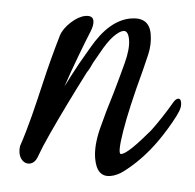

<svg xmlns="http://www.w3.org/2000/svg" viewBox="-39 -459 514 505"><g transform="rotate(-5 217.5 -206.5)"><path d="M233 6Q197 6 197 -43Q197 -77 217 -121.5Q237 -166 260 -210Q280 -251 296.5 -287Q313 -323 313 -347Q313 -371 300 -371Q290 -371 273 -359Q255 -346 232 -317L213 -294Q209 -288 204.5 -282Q200 -276 195 -271Q167 -234 137.5 -193.5Q108 -153 84.5 -119Q61 -85 49 -64Q39 -45 24 -45Q14 -45 7 -53.5Q0 -62 0 -76Q0 -84 3 -93Q23 -130 41 -170Q59 -210 76 -250Q90 -283 104.5 -314.5Q119 -346 133 -374Q142 -391 164 -405Q186 -419 204 -419Q224 -419 224 -404Q224 -393 214 -377Q200 -355 176.5 -315.5Q153 -276 133 -239Q142 -251 153 -265.5Q164 -280 177 -296L209 -334Q238 -369 266 -385.5Q294 -402 322 -402Q371 -402 371 -357Q371 -330 360 -304Q349 -278 342 -263Q297 -167 276.5 -108Q256 -49 266 -49Q276 -49 297.5 -63.5Q319 -78 350 -104Q366 -119 382 -136Q398 -153 415 -173Q422 -181 428 -181Q435 -181 435 -170Q435 -159 428 -148Q422 -138 408.5 -121.5Q395 -105 381 -90Q332 -37 276 -7Q267 -2 260.5 0.5Q254 3 249 4Q245 5 241.5 5.5Q238 6 233 6Z"/></g></svg>

Font: Birthstone Bounce Medium
Style: Regular
Weight: 500
Designer: Robert E. Leuschke
Foundry: Rob Leuschke
Version: Version 1.010; ttfautohint (v1.8.3)